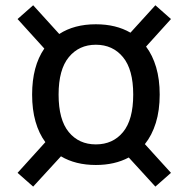

<svg xmlns="http://www.w3.org/2000/svg" viewBox="-20 -609 701 715"><path d="M336.9 -518.6Q412.1 -518.6 465.8 -487.3L558.6 -589.4L616.7 -538.1L523.9 -435.5Q548.3 -403.3 561.5 -358.4Q574.7 -313.5 574.7 -256.8Q574.7 -197.8 560.3 -151.4Q545.9 -105 519.5 -72.3L616.7 34.7L558.6 85.9L459.5 -22.5Q407.2 5.4 336.9 5.4Q261.2 5.4 207 -26.9L103.5 85.9L45.4 34.7L148.9 -79.6Q125 -111.8 112.3 -156.2Q99.6 -200.7 99.6 -256.8Q99.6 -362.3 145 -428.2L45.4 -538.1L103.5 -589.4L200.7 -482.4Q256.3 -518.6 336.9 -518.6ZM336.9 -442.4Q274.4 -442.4 236.3 -396.2Q198.2 -350.1 198.2 -256.8Q198.2 -163.1 236.1 -117.2Q273.9 -71.3 336.9 -71.3Q400.4 -71.3 438.2 -117.2Q476.1 -163.1 476.1 -256.8Q476.1 -350.1 438 -396.2Q399.9 -442.4 336.9 -442.4Z"/></svg>

Font: Estedad-FD Medium
Style: Regular
Weight: 500
Designer: Amin Abedi
Version: Version 7.3